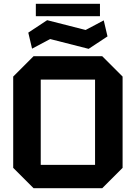

<svg xmlns="http://www.w3.org/2000/svg" viewBox="-20 -998 720 1018"><path d="M50 -108V-592L158 -700H522L630 -592V-108L522 0H158ZM196 -576V-124H484V-576ZM150 -740 130 -825 230 -891 434 -839 530 -890 550 -805 450 -739 246 -791ZM170 -912V-978H510V-912Z"/></svg>

Font: Tektur SemiBold
Style: Regular
Weight: 600
Designer: Adam Jagosz
Foundry: Adam Jagosz
Version: Version 1.005;gftools[0.9.30]